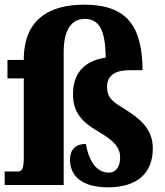

<svg xmlns="http://www.w3.org/2000/svg" viewBox="-25 -793 707 823"><path d="M438 10C560 10 630 -48 630 -157C630 -242 573 -285 512 -324C458 -357 434 -372 434 -422C434 -474 476 -492 529 -492H586C585 -683 517 -773 336 -773C190 -773 77 -713 77 -538V-536H7V-457H77V-120C77 -65 67 -58 52 -58H-5V0H248V-570C248 -672 286 -712 338 -712C395 -712 427 -673 428 -546C358 -536 288 -497 288 -391C288 -314 321 -273 398 -228C465 -189 490 -160 490 -118C490 -75 469 -53 442 -53C390 -53 357 -99 343 -176C303 -176 275 -156 275 -108C275 -43 321 10 438 10Z"/></svg>

Font: Noto Serif Khmer Condensed Black
Style: Regular
Weight: 900
Width: 3
Designer: Danh Hong and the Monotype Design Team
Foundry: Monotype Imaging Inc.
Version: Version 2.004